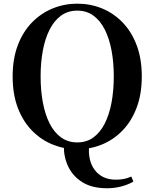

<svg xmlns="http://www.w3.org/2000/svg" viewBox="-20 -779 825 1026"><path d="M552.4 227Q473.3 227 422.3 195.9Q371.3 164.8 346.2 114.3Q321.1 63.7 321.1 4.9V-5H456.6Q448 80.5 487.5 130.8Q527 181.1 598.2 181.1Q621.3 181.1 640.6 177.5Q660 174 681.8 164.5L692.7 191.4Q663.5 208.4 627 217.7Q590.5 227 552.4 227ZM392.9 18.6Q324.2 18.6 261.8 -6.5Q199.5 -31.6 151.1 -81Q102.7 -130.4 75.1 -202.8Q47.6 -275.2 47.6 -370.5Q47.6 -464.8 75.1 -537.3Q102.7 -609.9 151.1 -659.3Q199.5 -708.6 261.8 -734Q324.2 -759.4 392.9 -759.4Q462.5 -759.4 524.4 -734.3Q586.3 -709.2 634.4 -659.8Q682.6 -610.4 710.1 -537.9Q737.7 -465.3 737.7 -370.5Q737.7 -276.2 710.1 -203.4Q682.6 -130.6 634.4 -81.3Q586.3 -31.9 524.4 -6.6Q462.5 18.6 392.9 18.6ZM392.9 -18Q442.6 -18 479.3 -44.8Q515.9 -71.5 540 -119.4Q564.1 -167.3 576.1 -231.5Q588 -295.6 588 -370.5Q588 -445.3 576.1 -509.2Q564.1 -573 540 -620.8Q515.9 -668.7 479.3 -695.5Q442.6 -722.2 392.9 -722.2Q343.1 -722.2 306.2 -695.5Q269.3 -668.7 245.1 -620.8Q220.9 -573 209 -509.2Q197 -445.3 197 -370.5Q197 -295.6 209 -231.5Q220.9 -167.3 245.1 -119.4Q269.3 -71.5 306.2 -44.8Q343.1 -18 392.9 -18Z"/></svg>

Font: Early Summer Mincho VF
Style: Regular
Weight: 250
Designer: GuiWonder
Version: Version 1.002